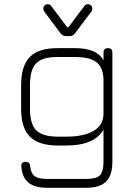

<svg xmlns="http://www.w3.org/2000/svg" viewBox="-20 -689 633 909"><path d="M206 -669Q217 -669 223 -660L298 -560H304L379 -660Q385 -669 396 -669Q405 -669 411 -663Q417 -657 417 -648Q417 -643 413 -635L335 -531Q325 -518 310 -518H292Q277 -518 267 -531L189 -635Q185 -643 185 -648Q185 -657 191 -663Q197 -669 206 -669ZM255 0Q164 0 122 -41.5Q80 -83 80 -174V-286Q80 -378 122 -420Q164 -462 255 -461H337Q438 -461 470 -404V-440Q470 -461 491 -461Q512 -461 512 -440V77Q512 141 482.5 170.5Q453 200 389 200H203Q144 200 114.5 175.5Q85 151 81 99Q79 77 101 77Q122 77 123 98Q126 132 144 145Q162 158 203 158H389Q436 158 453 141Q470 124 470 77V-75Q427 0 293 0ZM255 -42H293Q377 -42 423.5 -69.5Q470 -97 470 -151V-307Q470 -367 438.5 -393Q407 -419 337 -419H255Q182 -420 152 -390Q122 -360 122 -286V-174Q122 -101 152 -71.5Q182 -42 255 -42Z"/></svg>

Font: Jura Light
Style: Regular
Weight: 300
Designer: Daniel Johnson, Alexei Vanyashin
Foundry: Daniel Johnson
Version: Version 5.103